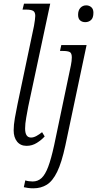

<svg xmlns="http://www.w3.org/2000/svg" viewBox="-20 -780 526 1040"><path d="M124 10Q91 10 72.5 -13Q54 -36 54 -74Q54 -103 60.5 -140.5Q67 -178 75 -216L164 -639Q167 -655 169 -671Q171 -687 171 -694Q171 -715 159 -721.5Q147 -728 121 -728H102L110 -760H252L133 -203Q128 -176 122 -142.5Q116 -109 116 -84Q116 -35 148 -35Q162 -35 177.5 -43.5Q193 -52 208 -64L222 -41Q205 -22 179.5 -6Q154 10 124 10ZM442 -660Q425 -660 414 -669.5Q403 -679 403 -700Q403 -724 415.5 -737.5Q428 -751 447 -751Q463 -751 474.5 -741Q486 -731 486 -711Q486 -683 473 -671.5Q460 -660 442 -660ZM161 240Q144 240 131 238Q118 236 109 234L117 197Q125 200 136 201.5Q147 203 157 203Q185 203 205 184.5Q225 166 241 123.5Q257 81 273 8L364 -426Q369 -451 369 -469Q369 -492 358 -498Q347 -504 320 -504H305L312 -536H449L334 8Q314 101 289.5 151Q265 201 233.5 220.5Q202 240 161 240Z"/></svg>

Font: Noto Serif Condensed Light
Style: Italic
Weight: 300
Width: 3
Italic angle: -12°
Designer: Monotype Design Team
Foundry: Monotype Imaging Inc.
Version: Version 2.014; ttfautohint (v1.8.4.7-5d5b)